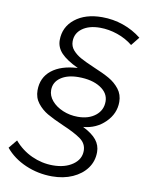

<svg xmlns="http://www.w3.org/2000/svg" viewBox="-110 -750 681 891"><g transform="rotate(10 230.5 -304.0)"><path d="M-24 -16 9 -56Q44 -15 92 7Q140 29 192 29Q249 29 285.5 3.5Q322 -22 322 -62Q322 -96 293 -117Q264 -138 205 -163Q157 -184 129.5 -200Q102 -216 82 -241.5Q62 -267 62 -302Q62 -362 106 -397Q150 -432 228 -436Q173 -462 148 -488.5Q123 -515 123 -549Q123 -611 171.5 -649.5Q220 -688 299 -688Q351 -688 398.5 -671.5Q446 -655 485 -624L453 -584Q421 -610 380 -624Q339 -638 298 -638Q246 -638 214.5 -615Q183 -592 183 -554Q183 -530 198.5 -512.5Q214 -495 236.5 -482.5Q259 -470 301 -452Q347 -433 376 -416.5Q405 -400 425 -374.5Q445 -349 445 -314Q445 -259 403 -217.5Q361 -176 300 -171Q344 -149 364 -124Q384 -99 384 -67Q384 -24 360 9Q336 42 293.5 61Q251 80 197 80Q131 80 72 54.5Q13 29 -24 -16ZM382 -305Q382 -345 342.5 -370Q303 -395 239 -395Q187 -395 155.5 -373Q124 -351 124 -314Q124 -287 143.5 -264Q163 -241 196 -227Q229 -213 267 -213Q318 -213 350 -238.5Q382 -264 382 -305Z"/></g></svg>

Font: TypoPRO Montserrat Alternates
Style: Italic
Weight: 300
Italic angle: -11.3°
Designer: Julieta Ulanovsky
Foundry: Julieta Ulanovsky
Version: Version 6.001